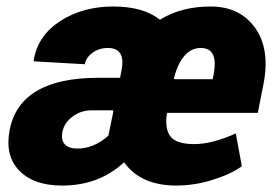

<svg xmlns="http://www.w3.org/2000/svg" viewBox="-20 -558 833 588"><path d="M594.7 -411.1Q565.4 -411.1 544.4 -386.5Q523.4 -361.8 512.7 -317.9L514.2 -315.4H631.3L633.8 -328.1Q650.4 -411.1 594.7 -411.1ZM216.8 -103Q267.6 -103 312 -142.6L326.2 -211.9Q326.2 -213.4 326.2 -214.8Q326.2 -216.3 327.1 -220.2H261.2Q227.5 -220.2 202.1 -200.9Q176.8 -181.6 171.4 -155.3Q166 -128.9 178.7 -116Q191.4 -103 216.8 -103ZM702.1 -149.4 720.7 -48.8Q685.5 -23.9 630.1 -6.8Q574.7 10.3 520 10.3Q411.1 10.3 359.9 -61Q283.2 10.3 170.4 10.3Q83 10.3 38.6 -35.9Q-5.9 -82 9.8 -161.1Q41.5 -319.3 280.3 -319.8H347.7L352.1 -342.3Q365.7 -411.1 310.5 -411.1Q283.7 -411.1 263.7 -396.7Q243.7 -382.3 239.7 -361.3L84 -370.1L83 -373Q95.7 -449.2 164.8 -493.7Q233.9 -538.1 326.7 -538.1Q419.4 -538.1 469.7 -497.6Q535.2 -538.1 625 -538.1Q714.8 -538.1 761.5 -472.4Q808.1 -406.7 786.6 -298.8L769.5 -212.4H492.7L491.2 -210Q483.9 -164.6 501.7 -140.6Q519.5 -116.7 574.7 -116.7Q629.9 -116.7 702.1 -149.4Z"/></svg>

Font: Roboto-BlackItalic
Style: Italic
Weight: 900
Italic angle: -12°
Designer: Google
Version: Version 1.100141; 2013